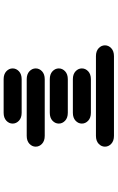

<svg xmlns="http://www.w3.org/2000/svg" viewBox="181 -1082 638 1040"><g transform="rotate(-90 500.0 -562.0)"><path d="M284.2 -263.7H715.8Q743.2 -263.7 758.8 -278.3Q774.4 -293 774.4 -312.5Q774.4 -332 758.8 -346.7Q743.2 -361.3 715.8 -361.3H284.2Q256.8 -361.3 241.2 -346.7Q225.6 -332 225.6 -312.5Q225.6 -293 241.2 -278.3Q256.8 -263.7 284.2 -263.7ZM409.2 -388.7H590.8Q618.2 -388.7 633.8 -403.3Q649.4 -418 649.4 -437.5Q649.4 -457 633.8 -471.7Q618.2 -486.3 590.8 -486.3H409.2Q381.8 -486.3 366.2 -471.7Q350.6 -457 350.6 -437.5Q350.6 -418 366.2 -403.3Q381.8 -388.7 409.2 -388.7ZM409.2 -513.7H590.8Q618.2 -513.7 633.8 -528.3Q649.4 -543 649.4 -562.5Q649.4 -582 633.8 -596.7Q618.2 -611.3 590.8 -611.3H409.2Q381.8 -611.3 366.2 -596.7Q350.6 -582 350.6 -562.5Q350.6 -543 366.2 -528.3Q381.8 -513.7 409.2 -513.7ZM284.2 -638.7H590.8Q618.2 -638.7 633.8 -653.3Q649.4 -668 649.4 -687.5Q649.4 -707 633.8 -721.7Q618.2 -736.3 590.8 -736.3H284.2Q256.8 -736.3 241.2 -721.7Q225.6 -707 225.6 -687.5Q225.6 -668 241.2 -653.3Q256.8 -638.7 284.2 -638.7ZM409.2 -763.7H590.8Q618.2 -763.7 633.8 -778.3Q649.4 -793 649.4 -812.5Q649.4 -832 633.8 -846.7Q618.2 -861.3 590.8 -861.3H409.2Q381.8 -861.3 366.2 -846.7Q350.6 -832 350.6 -812.5Q350.6 -793 366.2 -778.3Q381.8 -763.7 409.2 -763.7Z"/></g></svg>

Font: Sixtyfour Convergence
Style: Regular
Weight: 400
Designer: Jens Kutilek
Foundry: Jens Kutilek
Version: Version 2.001